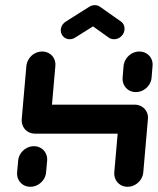

<svg xmlns="http://www.w3.org/2000/svg" viewBox="-20 -716 605 736"><path d="M96.3 0Q81.1 0 69.1 -7.4Q57 -14.8 50.7 -27.6Q44.4 -40.4 45.6 -55.6L49.6 -100Q50.7 -115.2 59.4 -128Q68.1 -140.7 81.5 -148.1Q94.8 -155.6 110 -155.6Q125.2 -155.6 137.2 -148.1Q149.3 -140.7 155.6 -128Q161.9 -115.2 160.7 -100L156.7 -55.6Q155.6 -40.4 146.9 -27.6Q138.1 -14.8 124.8 -7.4Q111.5 0 96.3 0ZM141.5 -518.5Q156.7 -518.5 168.9 -511.1Q181.1 -503.7 187.4 -490.9Q193.7 -478.1 192.2 -463L174.4 -259.3Q173.3 -244.1 164.6 -231.3Q155.9 -218.5 142.6 -211.1Q129.3 -203.7 114.1 -203.7Q98.9 -203.7 86.9 -211.1Q74.8 -218.5 68.5 -231.3Q62.2 -244.1 63.3 -259.3L81.1 -463Q82.6 -478.1 91.1 -490.9Q99.6 -503.7 113 -511.1Q126.3 -518.5 141.5 -518.5ZM486.7 -203.7H114.1L123.7 -314.8H496.3ZM496.3 -314.8Q511.5 -314.8 523.7 -307.4Q535.9 -300 542.2 -287.2Q548.5 -274.4 547 -259.3L529.3 -55.6Q528.1 -40.4 519.4 -27.6Q510.7 -14.8 497.4 -7.4Q484.1 0 468.9 0Q453.7 0 441.7 -7.4Q429.6 -14.8 423.3 -27.6Q417 -40.4 418.1 -55.6L435.9 -259.3Q437.4 -274.4 445.9 -287.2Q454.4 -300 467.8 -307.4Q481.1 -314.8 496.3 -314.8ZM500.7 -363Q485.6 -363 473.5 -370.4Q461.5 -377.8 455.2 -390.6Q448.9 -403.3 450 -418.5L453.7 -463Q455.2 -478.1 463.7 -490.9Q472.2 -503.7 485.6 -511.1Q498.9 -518.5 514.1 -518.5Q529.3 -518.5 541.5 -511.1Q553.7 -503.7 560 -490.9Q566.3 -478.1 564.8 -463L561.1 -418.5Q560 -403.3 551.3 -390.6Q542.6 -377.8 529.3 -370.4Q515.9 -363 500.7 -363ZM343.3 -696.3Q357.8 -696.3 367.6 -686.5Q377.4 -676.7 377.4 -662.6Q377.4 -652.2 372.4 -643.5Q367.4 -634.8 358.9 -628.9L268.1 -571.9Q258.5 -565.6 247 -565.6Q232.6 -565.6 222.8 -575.6Q213 -585.6 213 -600Q213 -610 218.1 -618.7Q223.3 -627.4 231.9 -633L322.2 -690Q331.9 -696.3 343.3 -696.3ZM363 -690.4 444.4 -633Q450.7 -628.5 454.1 -621.3Q457.4 -614.1 457.4 -605.9Q457.4 -589.6 445.6 -577.6Q433.7 -565.6 417.4 -565.6Q405.9 -565.6 396.7 -571.9L317 -628.9Z"/></svg>

Font: 26F Galaxy Sans Black
Style: Italic
Weight: 900
Italic angle: -5°
Designer: C₂₉H₂₅N₃O₅
Version: Version 1.200